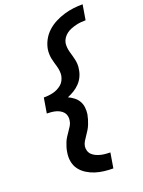

<svg xmlns="http://www.w3.org/2000/svg" viewBox="-179 -914 858 1149"><g transform="rotate(-20 250.0 -340.0)"><path d="M336 153Q307 153 278 149.5Q249 146 222.5 137.5Q196 129 172 114Q148 99 131.5 77.5Q115 56 109.5 27.5Q104 -1 109 -30Q111 -46 115.5 -61Q120 -76 126 -91Q132 -106 141 -120Q150 -134 159.5 -147.5Q169 -161 177.5 -175Q186 -189 188 -205Q191 -219 188 -233.5Q185 -248 176.5 -258Q168 -268 156 -275Q144 -282 130.5 -285.5Q117 -289 103 -290.5Q89 -292 74 -292L78 -316L90 -388Q105 -388 119.5 -389.5Q134 -391 149 -394.5Q164 -398 178 -405Q192 -412 204 -422Q216 -432 223 -446Q230 -460 233 -475Q235 -490 233.5 -505Q232 -520 228 -534Q224 -548 220 -562Q216 -576 213 -590Q210 -604 209.5 -619.5Q209 -635 211 -650Q216 -680 231 -708Q246 -736 269.5 -757.5Q293 -779 321.5 -793.5Q350 -808 380 -817Q410 -826 440 -829.5Q470 -833 499 -833L483 -737Q468 -737 452 -735.5Q436 -734 420 -730Q404 -726 388.5 -720Q373 -714 359.5 -704Q346 -694 336.5 -680Q327 -666 324 -650Q322 -635 323.5 -620Q325 -605 329 -591Q333 -577 337 -563Q341 -549 344 -534.5Q347 -520 347.5 -505Q348 -490 345 -475Q342 -452 332 -430.5Q322 -409 305.5 -391.5Q289 -374 268.5 -361.5Q248 -349 226 -340Q245 -331 261.5 -318.5Q278 -306 288.5 -288Q299 -270 301.5 -248.5Q304 -227 301 -205Q298 -189 293.5 -174Q289 -159 283 -144Q277 -129 268.5 -115Q260 -101 250.5 -87.5Q241 -74 232.5 -60Q224 -46 221 -30Q219 -15 223.5 -0.5Q228 14 238.5 24Q249 34 263 40.5Q277 47 291.5 50.5Q306 54 321.5 55.5Q337 57 352 57Z"/></g></svg>

Font: Iosevka Curly Slab Oblique
Style: Bold
Weight: 700
Italic angle: -9°
Monospace: yes
Designer: Belleve Invis
Foundry: Belleve Invis
Version: Version 11.1.0; ttfautohint (v1.8.3)